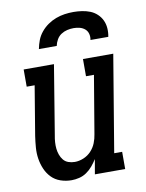

<svg xmlns="http://www.w3.org/2000/svg" viewBox="-85 -811 670 880"><g transform="rotate(-10 250.0 -371.0)"><path d="M177 8Q150 8 125.5 -0.5Q101 -9 84 -26.5Q67 -44 57 -67Q47 -90 43 -115.5Q39 -141 41 -167.5Q43 -194 47 -221L85 -450H48V-530H189L136 -207Q133 -192 132 -176.5Q131 -161 132.5 -146.5Q134 -132 139 -118Q144 -104 153 -93Q162 -82 176 -77Q190 -72 206 -72Q226 -72 246.5 -80.5Q267 -89 282 -105Q297 -121 305 -141Q313 -161 316 -182L361 -450H324V-530H465L390 -80H427V0H286L298 -69Q288 -53 275.5 -38Q263 -23 247 -12Q231 -1 212.5 3.5Q194 8 177 8ZM133 -610Q137 -631 144.5 -650.5Q152 -670 166 -687Q180 -704 198 -716.5Q216 -729 236 -736.5Q256 -744 276.5 -747Q297 -750 318 -750Q338 -750 358 -747Q378 -744 395.5 -737Q413 -730 427 -717Q441 -704 449 -687Q457 -670 458.5 -650Q460 -630 456 -610H373Q376 -624 372.5 -638Q369 -652 358.5 -661Q348 -670 334 -673.5Q320 -677 306 -677Q291 -677 276 -673.5Q261 -670 248 -661.5Q235 -653 227 -639Q219 -625 216 -610Z"/></g></svg>

Font: Iosevka Slab Medium Oblique
Style: Regular
Weight: 500
Italic angle: -9°
Monospace: yes
Designer: Belleve Invis
Foundry: Belleve Invis
Version: Version 11.1.1; ttfautohint (v1.8.3)